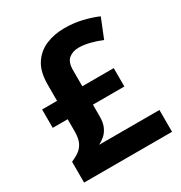

<svg xmlns="http://www.w3.org/2000/svg" viewBox="-170 -846 912 968"><g transform="rotate(-30 286.0 -362.0)"><path d="M342 -724Q396 -724 444.5 -712.5Q493 -701 532 -684L487 -572Q453 -586 419 -594.5Q385 -603 354 -603Q322 -603 298.5 -584.5Q275 -566 275 -519V-425H458V-318H275V-248Q275 -213 264 -189Q253 -165 236 -150.5Q219 -136 201 -127H552V0H40V-121Q68 -133 87.5 -147.5Q107 -162 117.5 -185.5Q128 -209 128 -247V-318H41V-425H128V-520Q128 -594 157 -638.5Q186 -683 234.5 -703.5Q283 -724 342 -724Z"/></g></svg>

Font: Noto Sans Cham
Style: Bold
Weight: 700
Version: Version 2.002